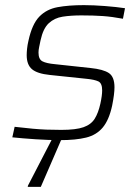

<svg xmlns="http://www.w3.org/2000/svg" viewBox="-20 -538 543 748"><path d="M213 8Q170 8 118 4.5Q66 1 28 -3L37 -44Q80 -39 108 -36.5Q136 -34 161 -33Q186 -32 219 -32Q276 -32 305.5 -42.5Q335 -53 349 -75.5Q363 -98 371 -134Q378 -166 378 -186Q378 -214 363 -221Q348 -228 317 -231L174 -246Q125 -251 104.5 -268.5Q84 -286 84 -323Q84 -334 85.5 -348.5Q87 -363 91 -380Q105 -444 133 -473Q161 -502 204 -510Q247 -518 307 -518Q344 -518 389 -514.5Q434 -511 467 -506L459 -465Q416 -473 380 -475.5Q344 -478 297 -478Q256 -478 224 -473Q192 -468 170 -447.5Q148 -427 138 -381Q135 -366 132.5 -354.5Q130 -343 130 -333Q130 -307 145.5 -299Q161 -291 194 -288L333 -273Q382 -268 404 -253.5Q426 -239 426 -198Q426 -172 417 -127Q405 -71 380.5 -41.5Q356 -12 315.5 -2Q275 8 213 8ZM88 190 89 185 194 -18H229L227 -13L139 190Z"/></svg>

Font: Saira ExtraLight
Style: Italic
Weight: 200
Italic angle: -12°
Designer: Hector Gatti with collaboration of the Omnibus-Type team
Foundry: Omnibus-Type
Version: Version 1.100; ttfautohint (v1.8.3)